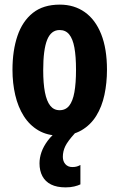

<svg xmlns="http://www.w3.org/2000/svg" viewBox="-20 -577 517 831"><path d="M443 -275Q443 -218 432 -166.5Q421 -115 396.5 -75.5Q372 -36 332.5 -13Q293 10 237 10Q185 10 146.5 -12.5Q108 -35 83 -74.5Q58 -114 46 -165.5Q34 -217 34 -275Q34 -358 55.5 -421.5Q77 -485 122 -521Q167 -557 239 -557Q301 -557 347 -524.5Q393 -492 418 -429Q443 -366 443 -275ZM167 -273Q167 -216 174.5 -177.5Q182 -139 197.5 -119.5Q213 -100 238 -100Q264 -100 279.5 -119.5Q295 -139 302 -178Q309 -217 309 -275Q309 -333 302 -371Q295 -409 279.5 -428Q264 -447 238 -447Q201 -447 184 -404.5Q167 -362 167 -273ZM252 102Q252 121 263 133.5Q274 146 293 146Q305 146 313 143.5Q321 141 328 137V221Q318 226 301.5 230Q285 234 264 234Q226 234 201 221.5Q176 209 163.5 185.5Q151 162 151 130Q151 106 159.5 81.5Q168 57 186.5 32Q205 7 235 -15L304 0Q273 34 262.5 56Q252 78 252 102Z"/></svg>

Font: Noto Sans Display ExtraCondensed
Style: Bold
Weight: 700
Width: 2
Designer: Monotype Design Team
Foundry: Monotype Imaging Inc.
Version: Version 2.003